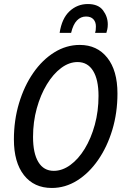

<svg xmlns="http://www.w3.org/2000/svg" viewBox="-20 -923 625 953"><path d="M49 -231Q49 -326 74.5 -411Q100 -496 145 -561Q190 -626 249.5 -663Q309 -700 376 -700Q462 -700 512.5 -636.5Q563 -573 563 -459Q563 -363 537.5 -278.5Q512 -194 467 -129Q422 -64 363 -27Q304 10 237 10Q149 10 99 -53.5Q49 -117 49 -231ZM144 -243Q144 -162 170.5 -118.5Q197 -75 247 -75Q289 -75 329 -104Q369 -133 400.5 -184.5Q432 -236 450.5 -303.5Q469 -371 469 -447Q469 -528 442 -571.5Q415 -615 365 -615Q323 -615 283.5 -585.5Q244 -556 212.5 -504Q181 -452 162.5 -385Q144 -318 144 -243ZM515 -802Q515 -788 512.5 -777Q510 -766 508 -760H452Q454 -766 455 -772.5Q456 -779 456 -792Q456 -814 443.5 -827.5Q431 -841 407 -841Q381 -841 362 -821.5Q343 -802 333 -760H276Q287 -832 325.5 -867.5Q364 -903 416 -903Q468 -903 491.5 -871.5Q515 -840 515 -802Z"/></svg>

Font: Radio Canada Condensed
Style: Italic
Weight: 400
Width: 3
Italic angle: -12°
Designer: Charles Daoud, Etienne Aubert Bonn, Alexandre Saumier Demers, Jacques Le Bailly
Foundry: Radio-Canada
Version: Version 2.104; ttfautohint (v1.8.4.7-5d5b);gftools[0.9.28.de